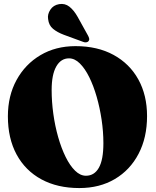

<svg xmlns="http://www.w3.org/2000/svg" viewBox="-20 -944 791 974"><path d="M363 -710Q474.5 -710 556 -665.5Q637.5 -621 681.8 -541Q726 -461 726 -355Q726 -246 683 -163.8Q640 -81.5 562.8 -35.8Q485.5 10 382.5 10Q271.5 10 190 -34.2Q108.5 -78.5 64.2 -160.2Q20 -242 20 -354Q20 -458 64 -538.2Q108 -618.5 185.2 -664.2Q262.5 -710 363 -710ZM504.5 -217.5Q504.5 -276 495.5 -336.5Q486.5 -397 470.5 -452.8Q454.5 -508.5 432.8 -552.5Q411 -596.5 385 -622.2Q359 -648 330 -648Q289 -648 265.5 -606.8Q242 -565.5 242 -487.5Q242 -428 250.5 -366.5Q259 -305 275 -248.8Q291 -192.5 312.8 -148.2Q334.5 -104 360.8 -78.2Q387 -52.5 416 -52.5Q458.5 -52.5 481.5 -93Q504.5 -133.5 504.5 -217.5ZM373.5 -859 426.5 -763.5Q430.5 -756 432.2 -749Q434 -742 429.5 -736Q425 -730 417 -729.2Q409 -728.5 402 -731.5L304 -767.5Q270.5 -780 249 -797.8Q227.5 -815.5 224 -847.5Q220 -871 235.2 -894.5Q250.5 -918 280 -923Q309.5 -928 332.2 -910Q355 -892 373.5 -859Z"/></svg>

Font: Fraunces 144pt S050 Black
Style: Regular
Weight: 900
Version: Version 1.000; ttfautohint (v1.8.3)